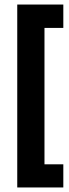

<svg xmlns="http://www.w3.org/2000/svg" viewBox="-20 -687 303 846"><path d="M56 -667H259V-564H176V37H259V139H56Z"/></svg>

Font: Podkova ExtraBold
Style: Regular
Weight: 800
Designer: Ilya Yudin
Foundry: Cyreal (www.cyreal.org)
Version: Version 2.103